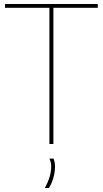

<svg xmlns="http://www.w3.org/2000/svg" viewBox="-20 -720 515 960"><path d="M469 -681H247V0H227V-681H5V-700H469ZM204 220Q236 163 236 112Q236 91 227 73H248Q251 81 253 91Q255 101 255 112Q255 168 225 220Z"/></svg>

Font: Georama Thin
Style: Regular
Weight: 100
Designer: Jean-Baptiste Levee
Foundry: Production Type
Version: Version 1.000